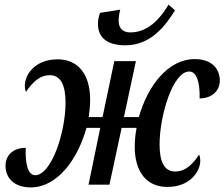

<svg xmlns="http://www.w3.org/2000/svg" viewBox="-20 -803 976 835"><path d="M526 -606C637 -606 701 -693 741 -758L713 -783C682 -730 628 -662 547 -662C513 -662 496 -681 496 -713C496 -727 499 -748 503 -761L415 -747C409 -730 406 -715 406 -700C406 -648 435 -606 526 -606ZM708 10C807 10 851 -58 851 -104C851 -117 848 -126 846 -131C821 -93 789 -57 742 -57C692 -57 674 -104 674 -175C674 -298 731 -492 803 -492C837 -492 850 -440 848 -375C903 -375 936 -410 936 -452C936 -503 902 -546 827 -546C709 -546 621 -426 584 -294H519L571 -537H477L426 -294H366C369 -316 372 -340 372 -370C372 -474 324 -545 231 -545C132 -545 88 -478 88 -431C88 -418 90 -408 93 -404C120 -442 150 -476 197 -476C246 -476 265 -429 265 -357C265 -223 202 -41 133 -41C101 -41 89 -92 92 -160C35 -160 4 -126 4 -82C4 -32 38 12 114 12C230 12 319 -112 356 -247H416L365 0H456L509 -247H574C568 -216 566 -189 566 -164C566 -60 614 10 708 10Z"/></svg>

Font: Noto Serif Condensed Semi
Style: Italic
Weight: 600
Width: 3
Italic angle: -12°
Designer: Monotype Design Team
Foundry: Monotype Imaging Inc.
Version: Version 1.901